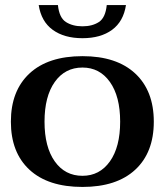

<svg xmlns="http://www.w3.org/2000/svg" viewBox="-20 -729 652 759"><path d="M133 -709H209Q214 -659 240.5 -642Q267 -625 306 -625Q345 -625 371 -642Q397 -659 402 -709H478Q468 -644 423 -611Q378 -578 306 -578Q234 -578 188.5 -611Q143 -644 133 -709ZM23 -248Q23 -370 96.5 -438.5Q170 -507 306 -507Q441 -507 514.5 -438.5Q588 -370 588 -248Q588 -126 514.5 -58Q441 10 306 10Q170 10 96.5 -58Q23 -126 23 -248ZM455 -248Q455 -348 414.5 -405Q374 -462 306 -462Q237 -462 196.5 -405Q156 -348 156 -248Q156 -148 196.5 -91Q237 -34 306 -34Q374 -34 414.5 -91Q455 -148 455 -248Z"/></svg>

Font: Trirong SemiBold
Style: Regular
Weight: 600
Designer: Katatrad Team
Foundry: CadsonDemak
Version: Version 1.001